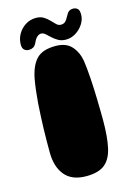

<svg xmlns="http://www.w3.org/2000/svg" viewBox="-116 -803 598 874"><g transform="rotate(-15 183.0 -366.0)"><path d="M180 11Q112.5 11 79.5 -29Q46.5 -69 46.5 -137Q46.5 -162.5 46.5 -190.2Q46.5 -218 47.5 -247.2Q48.5 -276.5 49.8 -306.5Q51 -336.5 53.2 -366.2Q55.5 -396 58.8 -423.8Q62 -451.5 66.5 -477Q78 -538 106.5 -568Q135 -598 196.5 -598Q246 -598 271.5 -570Q297 -542 304.5 -499.5Q307 -483 309.2 -461.2Q311.5 -439.5 313 -414.5Q314.5 -389.5 315.8 -363.2Q317 -337 317.5 -311.2Q318 -285.5 318.5 -261.5Q319 -237.5 319 -217.5Q319 -135.5 307.5 -85.2Q296 -35 266.2 -12Q236.5 11 180 11ZM76.5 -612Q63.5 -612 54.8 -619.5Q46 -627 46 -645Q46 -671 59 -693.8Q72 -716.5 94.2 -730.5Q116.5 -744.5 143 -744.5Q165 -744.5 179.5 -735.5Q194 -726.5 205 -714.8Q216 -703 225.5 -694Q235 -685 246.5 -685Q259 -685 266.8 -691.8Q274.5 -698.5 283.5 -716Q290.5 -730 298.2 -735.8Q306 -741.5 319 -741.5Q329.5 -741.5 338.2 -734.5Q347 -727.5 347 -706.5Q347 -683 333 -661.5Q319 -640 297.5 -626.8Q276 -613.5 251.5 -613.5Q231 -613.5 215.8 -622Q200.5 -630.5 189 -641.5Q177.5 -652.5 167.8 -661Q158 -669.5 148 -669.5Q138.5 -669.5 129.5 -661.8Q120.5 -654 114 -639.5Q106 -622 96.8 -617Q87.5 -612 76.5 -612Z"/></g></svg>

Font: Gluten ExtraBold
Style: Regular
Weight: 800
Designer: Tyler Finck
Foundry: Etcetera Type Company
Version: Version 1.300